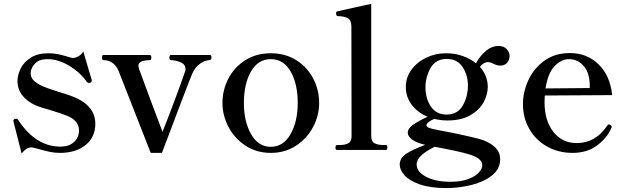

<svg xmlns="http://www.w3.org/2000/svg" viewBox="-20 -764 3186 977"><path d="M49 -144 48 -149Q48 -156 56 -159Q58 -160 62 -160Q69 -160 73 -153Q162 -18 287 -18Q332 -18 357 -41.5Q382 -65 382 -101Q382 -123 368.5 -141.5Q355 -160 330 -171Q299 -185 229 -206Q190 -216 161 -228Q117 -248 93 -279.5Q69 -311 69 -352Q69 -382 85 -415Q101 -448 136.5 -470.5Q172 -493 225 -493Q252 -493 274 -488.5Q296 -484 323 -476Q344 -469 350 -469Q365 -469 380 -478Q395 -487 404 -502L436 -393L446 -360Q447 -357 447 -353Q447 -347 439 -343Q437 -342 433 -342Q427 -342 422 -347Q388 -396 332 -429.5Q276 -463 223 -463Q178 -463 157 -439.5Q136 -416 136 -391Q136 -371 150 -356Q164 -341 195 -326Q212 -318 274 -298Q342 -278 373 -263Q417 -242 441 -209.5Q465 -177 465 -134Q465 -66 415.5 -26Q366 14 285 14Q259 14 234.5 9Q210 4 175 -6Q168 -8 156.5 -11Q145 -14 140 -14Q126 -14 114.5 -6.5Q103 1 90 17Z M583 -404Q559 -458 506 -458Q499 -458 499 -471Q499 -484 506 -484H743Q750 -484 750 -471Q750 -458 743 -458Q719 -458 701.5 -451.5Q684 -445 684 -429Q684 -426 688 -412Q709 -354 744.5 -259Q780 -164 807 -93Q835 -163 870 -257Q905 -351 920 -395Q924 -403 924 -412Q924 -437 898 -447.5Q872 -458 849 -458Q842 -459 842 -471Q842 -484 849 -484H1049Q1056 -484 1056 -471Q1056 -464 1053.5 -461.5Q1051 -459 1044 -458Q1019 -456 995.5 -438Q972 -420 959 -391Q945 -360 804 14H747Z M1112 -240Q1112 -306 1142 -364Q1172 -422 1228 -457.5Q1284 -493 1358 -493Q1432 -493 1488 -457.5Q1544 -422 1574 -364Q1604 -306 1604 -240Q1604 -177 1573.5 -118.5Q1543 -60 1487 -23Q1431 14 1358 14Q1285 14 1229 -23Q1173 -60 1142.5 -118.5Q1112 -177 1112 -240ZM1495 -240Q1495 -337 1459 -400Q1423 -463 1358 -463Q1293 -463 1257 -400Q1221 -337 1221 -240Q1221 -146 1257.5 -81.5Q1294 -17 1358 -17Q1422 -17 1458.5 -81.5Q1495 -146 1495 -240Z M1695 -1Q1687 -1 1687 -13Q1687 -26 1695 -26H1707Q1736 -26 1752.5 -35Q1769 -44 1769 -72L1768 -629Q1768 -660 1751.5 -670.5Q1735 -681 1700 -682Q1690 -682 1690 -697Q1690 -704 1696 -706L1726 -713Q1855 -742 1869 -744V-72Q1869 -44 1886 -35Q1903 -26 1932 -26H1944Q1951 -26 1951 -13Q1951 -1 1944 -1Z M2422 -424Q2462 -379 2462 -322Q2462 -282 2440.5 -243Q2419 -204 2373 -177.5Q2327 -151 2257 -151Q2224 -151 2190 -159Q2172 -152 2161 -143Q2150 -134 2150 -127Q2150 -119 2163 -113.5Q2176 -108 2215 -101Q2260 -93 2320.5 -80Q2381 -67 2419 -57Q2466 -44 2495.5 -18Q2525 8 2525 46Q2525 97 2482 130Q2439 163 2376 178Q2313 193 2251 193Q2169 193 2115.5 174Q2062 155 2038 127.5Q2014 100 2014 73Q2014 41 2045.5 19.5Q2077 -2 2144 -27Q2100 -37 2077.5 -53.5Q2055 -70 2055 -89Q2055 -110 2081.5 -129Q2108 -148 2156 -170Q2105 -191 2075 -231Q2045 -271 2045 -321Q2045 -370 2074 -409.5Q2103 -449 2150 -471Q2197 -493 2250 -493Q2294 -493 2333 -479.5Q2372 -466 2402 -442Q2422 -479 2452 -504.5Q2482 -530 2517 -530Q2544 -530 2558.5 -514Q2573 -498 2573 -479Q2573 -459 2560.5 -444.5Q2548 -430 2524 -430Q2514 -430 2504 -434Q2494 -438 2492 -439Q2476 -448 2462 -448Q2442 -448 2422 -424ZM2361 -329Q2361 -382 2334 -423Q2307 -464 2253 -464Q2197 -464 2171 -418Q2145 -372 2145 -319Q2145 -263 2172.5 -222Q2200 -181 2253 -181Q2308 -181 2334.5 -226.5Q2361 -272 2361 -329ZM2372 23Q2345 14 2293.5 3Q2242 -8 2192 -17Q2100 28 2100 71Q2100 111 2149 136Q2198 161 2272 161Q2325 161 2361.5 147.5Q2398 134 2416 114.5Q2434 95 2434 77Q2434 42 2372 23Z M3093 -119Q3093 -116 3090 -111Q3069 -62 3018.5 -24Q2968 14 2893 14Q2822 14 2764.5 -18Q2707 -50 2674 -107Q2641 -164 2641 -234Q2641 -296 2668.5 -356Q2696 -416 2750 -455Q2804 -494 2880 -494Q2967 -494 3026 -436.5Q3085 -379 3095 -280L2752 -278Q2751 -267 2751 -242Q2751 -151 2795.5 -93.5Q2840 -36 2915 -36Q3011 -36 3070 -125Q3074 -131 3079 -131Q3083 -131 3087 -127Q3093 -123 3093 -119ZM2756 -314 2981 -316V-331Q2980 -395 2949.5 -429Q2919 -463 2875 -463Q2836 -463 2802 -427.5Q2768 -392 2756 -314Z"/></svg>

Font: Shippori Mincho SemiBold
Style: Regular
Weight: 600
Designer: FONTDASU
Foundry: FONTDASU / Google Inc. / but / Adobe
Version: Version 3.110; ttfautohint (v1.8.3)